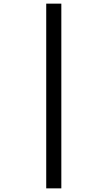

<svg xmlns="http://www.w3.org/2000/svg" viewBox="-20 -819 591 1055"><path d="M234 -799H317V216H234Z"/></svg>

Font: Noto Sans Sinhala ExtraCondensed Medium
Style: Regular
Weight: 500
Width: 2
Designer: Jelle Bosma - Monotype Design Team
Foundry: Monotype Imaging Inc.
Version: Version 2.006; ttfautohint (v1.8.4.7-5d5b)